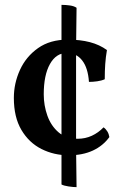

<svg xmlns="http://www.w3.org/2000/svg" viewBox="-20 -630 499 790"><path d="M430 -66Q404 -30 362 -10.5Q320 9 263 9Q202 9 150.5 -17Q99 -43 68 -95.5Q37 -148 37 -227Q37 -287 62 -342Q87 -397 136.5 -432Q186 -467 259 -467Q310 -467 350 -456.5Q390 -446 420 -424Q415 -395 413 -366.5Q411 -338 411 -304Q398 -298 380 -295.5Q362 -293 346 -293Q342 -351 318 -381.5Q294 -412 255 -412Q211 -412 185.5 -366.5Q160 -321 160 -242Q160 -196 175 -154Q190 -112 221 -85.5Q252 -59 299 -59Q331 -59 358 -71.5Q385 -84 406 -106Q415 -100 421.5 -89.5Q428 -79 430 -66ZM295 140Q281 140 261.5 137Q242 134 233 129V-610Q251 -610 268 -607.5Q285 -605 295 -598L293 -429V-23Z"/></svg>

Font: Vollkorn SemiBold
Style: Regular
Weight: 600
Designer: Friedrich Althausen
Foundry: Friedrich Althausen
Version: Version 5.000